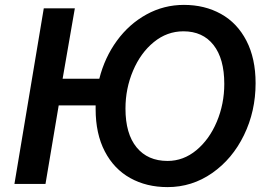

<svg xmlns="http://www.w3.org/2000/svg" viewBox="-20 -752 1098 785"><path d="M159 -718H286L236 -430H386Q408 -517 458 -585.5Q508 -654 579 -693Q650 -732 732 -732Q817 -732 883.5 -695Q950 -658 987.5 -585.5Q1025 -513 1025 -412Q1025 -297 977.5 -199.5Q930 -102 847.5 -44.5Q765 13 665 13Q579 13 512.5 -24Q446 -61 408.5 -133Q371 -205 371 -306V-321H220L166 0H39ZM897 -409Q897 -512 853 -568Q809 -624 730 -624Q663 -624 609 -580Q555 -536 524 -463Q493 -390 493 -308Q493 -205 538.5 -149.5Q584 -94 665 -94Q730 -94 783 -138Q836 -182 866.5 -254.5Q897 -327 897 -409Z"/></svg>

Font: Nebula Sans Semibold
Style: Regular
Weight: 600
Italic angle: -9°
Designer: Paul D. Hunt for Adobe (as Source Sans)
Foundry: Nebula Entertainment & Broadcasting LLC
Version: Version 1.010